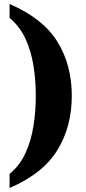

<svg xmlns="http://www.w3.org/2000/svg" viewBox="-20 -797 429 960"><path d="M28 72Q78 32 106.5 -29.5Q135 -91 147 -165Q159 -239 159 -318Q159 -397 147 -470.5Q135 -544 106.5 -605Q78 -666 28 -707V-777Q195 -705 267 -588.5Q339 -472 339 -318Q339 -164 267 -46.5Q195 71 28 143Z"/></svg>

Font: Noto Serif Condensed Black
Style: Regular
Weight: 900
Width: 3
Designer: Monotype Design Team
Foundry: Monotype Imaging Inc.
Version: Version 2.015; ttfautohint (v1.8.4.7-5d5b)